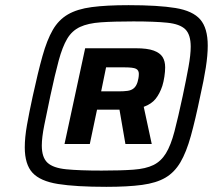

<svg xmlns="http://www.w3.org/2000/svg" viewBox="-20 -716 865 744"><path d="M392 8Q274 8 205 -3Q136 -14 106 -46.5Q76 -79 76 -145Q76 -183 84.5 -231.5Q93 -280 107 -344Q127 -436 144.5 -498.5Q162 -561 184.5 -600Q207 -639 243 -660Q279 -681 335.5 -688.5Q392 -696 478 -696Q593 -696 660 -685Q727 -674 756 -640.5Q785 -607 785 -539Q785 -502 777.5 -454Q770 -406 756 -344Q737 -252 719.5 -189Q702 -126 679 -87Q656 -48 621 -27.5Q586 -7 530.5 0.5Q475 8 392 8ZM230 -158 310 -529H506Q551 -529 575.5 -520Q600 -511 610 -495Q620 -479 620 -455Q620 -439 617 -419Q614 -399 609 -383Q599 -353 583 -333Q567 -313 537 -302L568 -158H466L443 -291H356L328 -158ZM374 -55Q449 -55 497 -58.5Q545 -62 574.5 -76.5Q604 -91 623 -122Q642 -153 656 -206.5Q670 -260 688 -344Q702 -410 710.5 -457Q719 -504 719 -535Q719 -582 698 -602.5Q677 -623 628 -628Q579 -633 497 -633Q420 -633 370.5 -629.5Q321 -626 290 -611.5Q259 -597 240.5 -566Q222 -535 207.5 -481.5Q193 -428 175 -344Q161 -278 151.5 -230.5Q142 -183 142 -152Q142 -106 164 -85.5Q186 -65 237 -60Q288 -55 374 -55ZM372 -362H440Q460 -362 474.5 -364Q489 -366 498.5 -374Q508 -382 513 -398Q515 -405 516.5 -413Q518 -421 518 -430Q518 -444 507 -449.5Q496 -455 463 -455H391Z"/></svg>

Font: Saira Expanded
Style: Bold Italic
Weight: 700
Width: 7
Italic angle: -12°
Designer: Hector Gatti with collaboration of the Omnibus-Type team
Foundry: Omnibus-Type
Version: Version 1.101